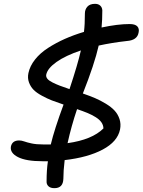

<svg xmlns="http://www.w3.org/2000/svg" viewBox="-20 -836 748 1006"><path d="M202.1 8.8Q116.7 8.8 74.2 -12.9Q31.7 -34.7 37.1 -67.9Q43.9 -100.1 80.1 -100.1Q92.8 -100.1 106.9 -95Q121.1 -89.8 145.5 -84.5Q169.9 -79.1 208 -79.1H246.1Q265.1 -158.7 313 -288.1Q276.4 -300.3 252 -309.8Q227.5 -319.3 199.2 -334.7Q170.9 -350.1 155.5 -366Q140.1 -381.8 131.8 -404.3Q123.5 -426.8 128.9 -453.1Q136.7 -490.2 163.6 -524.2Q190.4 -558.1 231.7 -584.7Q272.9 -611.3 319.6 -632.1Q366.2 -652.8 419.9 -668.9Q424.8 -707.5 424.8 -765.1Q424.8 -786.6 438 -801.3Q451.2 -815.9 478 -815.9Q495.1 -815.9 505.1 -806.6Q515.1 -797.4 516.1 -782.2Q516.1 -730.5 512.2 -691.9Q596.7 -710 659.2 -710Q688 -710 699.5 -697.8Q710.9 -685.5 706.1 -665Q699.2 -625 644 -621.1Q565.9 -612.3 497.1 -597.2Q475.1 -500 414.1 -346.2Q450.7 -333.5 477.8 -322Q504.9 -310.5 533.9 -293Q563 -275.4 580.3 -256.6Q597.7 -237.8 606.2 -212.2Q614.7 -186.5 608.9 -157.2Q595.7 -93.8 518.3 -52.5Q440.9 -11.2 318.8 2.9Q312 59.6 312 101.1Q310.5 149.9 265.1 149.9Q244.1 149.9 233.6 139.6Q223.1 129.4 224.1 113.8Q224.1 55.2 231 8.8ZM222.2 -444.8Q220.2 -433.6 228 -423.6Q235.8 -413.6 254.9 -404.1Q273.9 -394.5 293.2 -387.2Q312.5 -379.9 344.2 -369.1Q387.2 -498.5 403.8 -571.8Q323.7 -544.9 276.4 -511.5Q229 -478 222.2 -444.8ZM522 -163.1Q521.5 -180.7 511 -195.6Q500.5 -210.4 480 -222.9Q459.5 -235.4 437.5 -244.4Q415.5 -253.4 383.8 -264.2Q354 -176.3 334 -85.9Q462.9 -104 522 -163.1Z"/></svg>

Font: Shantell Sans Irregular
Style: Italic
Weight: 400
Italic angle: -11.31°
Designer: Stephen Nixon, Anya Danilova, Shantell Martin
Foundry: Arrow Type
Version: Version 1.006;[9816181b4]